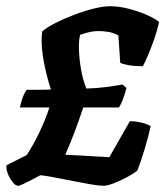

<svg xmlns="http://www.w3.org/2000/svg" viewBox="-28 -598 538 618"><path d="M30 0Q22 0 12.5 -12Q3 -24 -3 -39.5Q-9 -55 -7 -66L58 -99Q78 -129 98 -170.5Q118 -212 131 -252H36Q42 -279 48.5 -292.5Q55 -306 58 -309Q77 -309 96.5 -309Q116 -309 136 -310Q123 -349 114.5 -392Q106 -435 106 -467Q106 -476 106.5 -483Q107 -490 108 -497Q123 -510 150.5 -524Q178 -538 211 -550.5Q244 -563 274.5 -570.5Q305 -578 326 -578Q356 -578 389.5 -569Q423 -560 449 -548Q475 -536 484 -527Q479 -503 469 -474Q459 -445 448.5 -420.5Q438 -396 432 -385Q403 -385 384 -388.5Q365 -392 359 -396L353 -484Q339 -492 322.5 -495Q306 -498 290 -498Q272 -498 255 -493.5Q238 -489 230 -486Q226 -471 226 -448Q226 -417 232 -379.5Q238 -342 250 -313Q284 -314 314.5 -318Q345 -322 366 -326L379 -315Q373 -291 366 -274.5Q359 -258 355 -252H240Q224 -204 209.5 -166.5Q195 -129 182 -100L324 -92L390 -208Q407 -208 426.5 -203.5Q446 -199 457 -192Q450 -160 437.5 -118Q425 -76 414 -49Q402 -39 380.5 -27.5Q359 -16 338 -8Q317 0 306 0Q291 0 265 -4.5Q239 -9 208.5 -15Q178 -21 150 -26.5Q122 -32 102 -34Q93 -29 77.5 -21Q62 -13 48.5 -6.5Q35 0 30 0Z"/></svg>

Font: Texturina 72pt 72pt ExtraBold
Style: Italic
Weight: 800
Italic angle: -11°
Designer: Guillermo Torres Carreño
Foundry: Omnibus-Type
Version: Version 1.002; ttfautohint (v1.8.3)